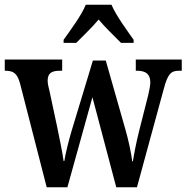

<svg xmlns="http://www.w3.org/2000/svg" viewBox="-21 -786 783 806"><path d="M246 -619V-606H299C326 -634 366 -671 393 -704C419 -672 462 -632 487 -606H540V-619C513 -657 466 -721 447 -766H339C321 -721 273 -657 246 -619ZM63 -436 175 0H262L367 -378L467 0H554L666 -411C683 -476 697 -489 730 -489H742V-536H549V-489H555C592 -489 610 -474 610 -440C610 -429 606 -407 602 -390L563 -236C550 -184 542 -141 537 -109H534C531 -138 518 -199 507 -237L423 -532H369L280 -238C268 -198 254 -142 249 -110H246C242 -141 229 -205 219 -253L187 -403C183 -418 179 -436 179 -447C179 -480 197 -489 231 -489H240V-536H-1V-489H1C35 -489 51 -479 63 -436Z"/></svg>

Font: Noto Serif Myanmar Condensed SemiBold
Style: Regular
Weight: 600
Width: 3
Designer: Ben Mitchell and the Monotype Design Team
Foundry: Monotype Imaging Inc.
Version: Version 2.106